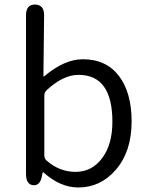

<svg xmlns="http://www.w3.org/2000/svg" viewBox="-20 -816 654 849"><path d="M326 13Q247 13 173 -53Q169 -56 168 -51L166 -40Q158 6 127 3Q95 0 95 -47V-748Q95 -796 135 -796Q176 -795 175 -747L172 -481Q172 -476 176 -479Q265 -554 346 -554Q450 -554 506 -480Q562 -406 562 -279Q562 -145 491 -64Q424 13 326 13ZM477 -278Q477 -485 327 -485Q259 -485 186 -417Q176 -407 176 -393V-129Q176 -115 186 -106Q243 -56 314.5 -56Q386 -56 431.5 -116.5Q477 -177 477 -278Z"/></svg>

Font: Resource Han Rounded KR Normal
Style: Regular
Weight: 350
Designer: Cyano Hao (round all glyphs); Ryoko NISHIZUKA 西塚涼子 (kana, bopomofo & ideographs); Paul D. Hunt (Latin, Greek & Cyrillic)
Foundry: Cyano Hao
Version: 0.990